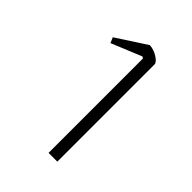

<svg xmlns="http://www.w3.org/2000/svg" viewBox="-123 -743 465 465"><g transform="rotate(45 109.5 -511.0)"><path d="M126 -655 122 -658 44 -626 38 -640 115 -690Q130 -689 143 -680.5Q156 -672 156 -665V-332H126Z"/></g></svg>

Font: Athiti ExtraLight
Style: Regular
Weight: 275
Designer: CadsonDemak Team
Foundry: CadsonDemak
Version: Version 1.033